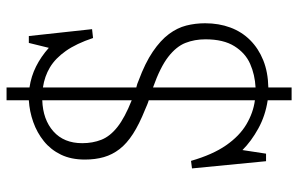

<svg xmlns="http://www.w3.org/2000/svg" viewBox="-182 -643 910 586"><g transform="rotate(-90 273.0 -350.0)"><path d="M260 85V12Q213 5 174 -16.5Q135 -38 108 -65L97 7H74L52 -219L75 -222Q94 -156 122.5 -115Q151 -74 186.5 -53Q222 -32 260 -27V-351Q253 -353 246 -356Q239 -359 232 -362Q187 -380 157.5 -399Q128 -418 111 -440Q94 -462 86.5 -488Q79 -514 79 -546Q79 -588 94 -619Q109 -650 135 -671Q161 -692 193.5 -703.5Q226 -715 260 -717V-785H299V-715Q333 -710 363 -695Q393 -680 420 -656L435 -717H456L477 -524L450 -521Q433 -572 410.5 -604Q388 -636 360.5 -652.5Q333 -669 299 -674V-389Q304 -388 310 -386Q316 -384 320 -382Q374 -362 408.5 -338.5Q443 -315 462 -289.5Q481 -264 488 -236.5Q495 -209 495 -179Q495 -137 482 -102Q469 -67 443.5 -41.5Q418 -16 382 -1.5Q346 13 299 14V85ZM299 -25Q338 -27 371 -41.5Q404 -56 425 -89.5Q446 -123 446 -178Q446 -211 435 -239Q424 -267 392.5 -291.5Q361 -316 299 -338ZM260 -403V-676Q201 -674 165 -642Q129 -610 129 -554Q129 -522 139.5 -495.5Q150 -469 178.5 -446.5Q207 -424 260 -403Z"/></g></svg>

Font: Literata 18pt ExtraLight
Style: Regular
Weight: 250
Designer: Latin by Veronika Burian and Jose Scaglione. Greek by Irene Vlachou. Cyrillic by Vera Evstafieva.
Foundry: TypeTogether
Version: Version 3.103;gftools[0.9.29]